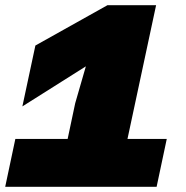

<svg xmlns="http://www.w3.org/2000/svg" viewBox="-46 -718 716 738"><path d="M13 -184H214L243 -321L284 -463L40 -309L90 -543L367 -698H554L444 -184H595L556 0H-26Z"/></svg>

Font: Azeret Mono Black
Style: Italic
Weight: 900
Italic angle: -12°
Designer: Martin Vácha
Foundry: Displaay
Version: Version 1.000; Glyphs 3.0.3, build 3074